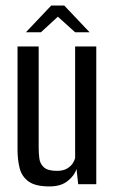

<svg xmlns="http://www.w3.org/2000/svg" viewBox="-20 -662 415 690"><path d="M158 8Q107 8 82.5 -10Q58 -28 50.5 -58Q43 -88 43 -123V-495H119V-131Q119 -111 121.5 -92Q124 -73 138 -60.5Q152 -48 184 -48Q207 -48 220.5 -56Q234 -64 241 -74.5Q248 -85 250 -94V-495H326V0H261L255 -55Q247 -30 222.5 -11Q198 8 158 8ZM73 -546 164 -642H211L302 -546H250L188 -602L127 -546Z"/></svg>

Font: Alumni Sans Medium
Style: Regular
Weight: 500
Designer: Robert E. Leuschke
Foundry: Robert E. Leuschke
Version: Version 1.018